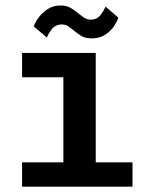

<svg xmlns="http://www.w3.org/2000/svg" viewBox="-20 -698 540 718"><path d="M62.5 0V-91H217V-409H62.5V-500H338V-91H475.5V0ZM322.5 -554.5Q299 -554.5 283.5 -564Q268 -573.5 256 -584Q245.5 -593 235 -599.8Q224.5 -606.5 211.5 -606.5Q187 -606.5 173.5 -588.8Q160 -571 155.5 -557.5L106.5 -599Q109 -610 121.8 -628.8Q134.5 -647.5 156 -662.5Q177.5 -677.5 206 -677.5Q229.5 -677.5 245 -668Q260.5 -658.5 273 -648Q284.5 -638.5 295.2 -631.5Q306 -624.5 319.5 -624.5Q342.5 -624.5 356.2 -642.5Q370 -660.5 374.5 -673.5L422.5 -632Q419 -620 407.2 -601.5Q395.5 -583 374.5 -568.8Q353.5 -554.5 322.5 -554.5Z"/></svg>

Font: Trispace Medium
Style: Regular
Weight: 500
Designer: Tyler Finck
Foundry: Etcetera Type Company
Version: Version 1.210; ttfautohint (v1.8.3)